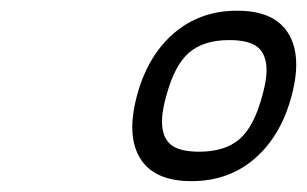

<svg xmlns="http://www.w3.org/2000/svg" viewBox="-20 -752 563 352"><path d="M284.9 -576.2Q274.2 -538.6 278 -515.9Q281.7 -493.2 297.9 -483.5Q314 -473.9 345.5 -473.9Q392.3 -473.9 419.1 -496.9Q445.8 -520 460.7 -576.2Q471.4 -613.8 467.7 -636.5Q463.9 -659.2 447.8 -668.8Q431.6 -678.5 400.1 -678.5Q353.3 -678.5 326.5 -655.4Q299.8 -632.3 284.9 -576.2ZM237.2 -461.4Q211.4 -502.9 231 -576.2Q250.5 -649.4 298.6 -690.9Q346.7 -732.4 414.8 -732.4Q482.9 -732.4 508.5 -690.9Q534.2 -649.4 514.6 -576.2Q495.1 -502.9 447.1 -461.4Q399.2 -419.9 331.1 -419.9Q262.9 -419.9 237.2 -461.4Z"/></svg>

Font: Tecnico
Style: FinoInclinado
Weight: 400
Italic angle: -15°
Version: Version 1.3